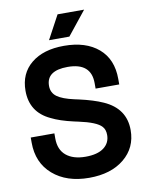

<svg xmlns="http://www.w3.org/2000/svg" viewBox="-97 -957 800 1040"><g transform="rotate(-10 303.0 -437.0)"><path d="M309 14Q185 14 109.5 -51.5Q34 -117 34 -228V-256H164V-228Q164 -166 202.5 -134Q241 -102 309 -102Q375 -102 409.5 -128Q444 -154 444 -198Q444 -228 428 -245Q401 -275 303 -296L280 -301Q204 -318 157 -342Q50 -392 50 -510Q50 -605 116.5 -659.5Q183 -714 297 -714Q417 -714 486.5 -654.5Q556 -595 556 -486V-456H426V-486Q426 -598 297 -598Q180 -598 180 -514Q180 -476 209.5 -454.5Q239 -433 303 -419L326 -414Q406 -396 457 -373Q574 -321 574 -202Q574 -105 501.5 -45.5Q429 14 309 14ZM335 -758H223L293 -888H439Z"/></g></svg>

Font: Rootstock Sans Headline
Style: Bold
Weight: 700
Designer: Florian Karsten
Foundry: Florian Karsten
Version: Version 2.000;FEAKit 1.0